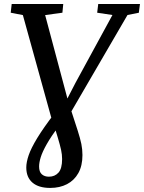

<svg xmlns="http://www.w3.org/2000/svg" viewBox="-20 -763 721 962"><path d="M231.6 178.6Q173.6 178.6 142.7 152Q111.7 125.5 111.7 76.4Q111.7 49.6 123.8 14.4Q135.9 -20.8 166.6 -71.4Q197.4 -122 253.1 -195L303.1 -241.2L358.3 -348.1L543.4 -687.8L466.9 -699.3L472.2 -743H681.3L675.6 -699.1L618.8 -687.8L314 -164.2L273.8 -130.7Q235.6 -78.4 214.2 -40.7Q192.8 -2.9 184.3 24.1Q175.9 51.2 175.9 71.3Q175.9 98.2 189.5 110.2Q203.1 122.3 225.1 122.3Q254.7 122.3 272.9 102Q291.2 81.7 291.2 34Q291.2 11.3 286 -12.3Q280.9 -35.9 269.2 -74.9L254.2 -124L242 -155.2L94.6 -687.4L33.7 -699.3L38.6 -743H296.9L292.7 -699.3L206.2 -687.5L323.3 -248.7L332.9 -220.8L369.3 -108.7Q382 -68.9 387.6 -41.6Q393.1 -14.3 393.1 13.9Q393.1 67.6 372.6 104.2Q352.1 140.8 315.8 159.7Q279.4 178.6 231.6 178.6Z"/></svg>

Font: Merriweather Light
Style: Italic
Weight: 300
Italic angle: -7.8°
Designer: Eben Sorkin
Foundry: Eben Sorkin
Version: Version 2.101